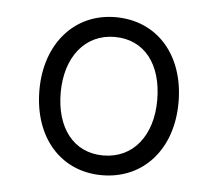

<svg xmlns="http://www.w3.org/2000/svg" viewBox="-38 -554 528 466"><g transform="rotate(5 226.5 -320.5)"><path d="M226 -128C326 -128 396 -205 396 -320C396 -435 328 -513 226 -513C126 -513 57 -434 57 -321C57 -206 125 -128 226 -128ZM225 -176C152 -176 109 -234 109 -319C109 -406 156 -465 228 -465C301 -465 344 -408 344 -321C344 -235 298 -176 225 -176Z"/></g></svg>

Font: Noto Sans Devanagari Condensed Light
Style: Regular
Weight: 300
Width: 3
Designer: Jelle Bosma - Monotype Design Team
Foundry: Monotype Imaging Inc.
Version: Version 2.004